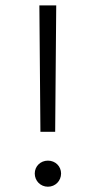

<svg xmlns="http://www.w3.org/2000/svg" viewBox="-20 -687 354 712"><path d="M188.5 -667H126L129.9 -198.2H184.6ZM108.9 -43.5C108.9 -16.6 129.9 5.4 157.7 5.4C185.5 5.4 206.5 -16.6 206.5 -43.5C206.5 -70.3 185.5 -91.3 157.7 -91.3C129.9 -91.3 108.9 -70.3 108.9 -43.5Z"/></svg>

Font: Estedad Light
Style: Regular
Weight: 300
Designer: Amin Abedi
Version: Version 7.3